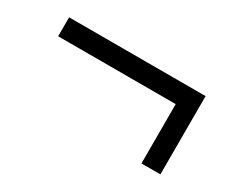

<svg xmlns="http://www.w3.org/2000/svg" viewBox="-58 -519 734 614"><g transform="rotate(30 309.0 -212.5)"><path d="M57 -287V-357H561V-68H491V-287Z"/></g></svg>

Font: Fragment Mono
Style: Regular
Weight: 400
Monospace: yes
Designer: Wei Huang based on Nimbus Sans by URW Studio, based on Helvetica by Max Miedinger.
Foundry: Wei Huang
Version: Version 1.021; ttfautohint (v1.8.4.7-5d5b)